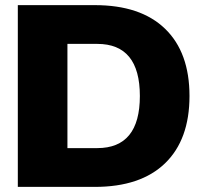

<svg xmlns="http://www.w3.org/2000/svg" viewBox="-20 -732 782 752"><path d="M351.1 0H49.8V-711.9H351.1Q530.8 -711.9 626.5 -619.4Q722.2 -526.9 722.2 -356Q722.2 -185.1 626.5 -92.5Q530.8 0 351.1 0ZM360.8 -560.1H244.1V-151.9H360.8Q527.8 -151.9 527.8 -356Q527.8 -560.1 360.8 -560.1Z"/></svg>

Font: Creato Display Black
Style: Regular
Weight: 900
Version: Version 1.000